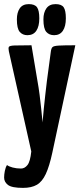

<svg xmlns="http://www.w3.org/2000/svg" viewBox="-31 -720 391 933"><path d="M81 193Q26 193 7.5 178.5Q-11 164 -11 143Q-11 128 -7.5 110.5Q-4 93 3 82Q12 89 30.5 94Q49 99 71 99Q89 99 102.5 82Q116 65 121 16L12 -471Q9 -486 12 -492Q15 -498 39.5 -499Q64 -500 122 -500L151 -327Q157 -294 161.5 -259Q166 -224 169 -193.5Q172 -163 174 -144Q176 -125 176 -125Q176 -125 177.5 -144Q179 -163 182 -193Q185 -223 189 -258.5Q193 -294 197 -327L216 -469Q218 -485 224 -491Q230 -497 254.5 -498.5Q279 -500 335 -500L223 23Q209 88 191.5 125.5Q174 163 148 178Q122 193 81 193ZM102 -549Q79 -549 65 -565Q51 -581 51 -626Q51 -659 65 -679.5Q79 -700 109 -700Q138 -700 149 -684.5Q160 -669 160 -631Q160 -592 145.5 -570.5Q131 -549 102 -549ZM232 -549Q208 -549 194 -565Q180 -581 180 -626Q180 -659 194.5 -679.5Q209 -700 239 -700Q268 -700 278.5 -684.5Q289 -669 289 -631Q289 -592 274.5 -570.5Q260 -549 232 -549Z"/></svg>

Font: Yanone Kaffeesatz ExtraLight
Style: Regular
Weight: 200
Designer: Yanone (Cyrillic: Daniel Pouzeot, Huerta Tipografica, and Cyreal)
Foundry: Yanone
Version: Version 2.003